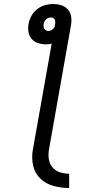

<svg xmlns="http://www.w3.org/2000/svg" viewBox="-20 -755 540 966"><path d="M328 191Q288 191 249.5 180.5Q211 170 183.5 144Q156 118 147 79Q138 40 145 0L240 -535Q225 -532 211 -532Q191 -532 172 -538Q153 -544 140 -558.5Q127 -573 123.5 -593Q120 -613 123.5 -633.5Q127 -654 137.5 -674Q148 -694 166.5 -708.5Q185 -723 206 -729Q227 -735 248 -735Q268 -735 287.5 -729Q307 -723 320.5 -708.5Q334 -694 337.5 -674Q341 -654 338 -633L226 0Q222 24 226 47.5Q230 71 245 88Q260 105 282.5 112Q305 119 328 119ZM223 -599Q232 -599 240.5 -604Q249 -609 253 -617L255 -620L257 -633Q263 -667 235 -667Q227 -667 218.5 -662.5Q210 -658 205.5 -650Q201 -642 199.5 -633.5Q198 -625 200 -617Q202 -609 208.5 -604Q215 -599 223 -599Z"/></svg>

Font: Iosevka SS08
Style: Italic
Weight: 400
Italic angle: -10°
Monospace: yes
Designer: Belleve Invis
Foundry: Belleve Invis
Version: 2.1.0; ttfautohint (v1.8.2)